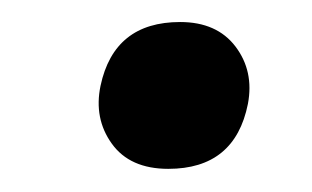

<svg xmlns="http://www.w3.org/2000/svg" viewBox="-20 -404 276 170"><path d="M129 -254.5Q95 -254.5 79 -276.8Q63 -299 69 -328Q81 -384.5 139.5 -384.5Q172 -384.5 188.5 -362.8Q205 -341 199.5 -312Q188 -254.5 129 -254.5Z"/></svg>

Font: Commissioner
Style: Italic
Weight: 400
Italic angle: -12°
Designer: Kostas Bartsokas
Foundry: Kostas Bartsokas
Version: Version 1.000; ttfautohint (v1.8.3)